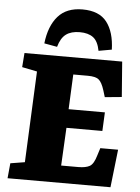

<svg xmlns="http://www.w3.org/2000/svg" viewBox="-63 -1017 774 1065"><g transform="rotate(5 324.5 -484.5)"><path d="M131 -604 47 -621 53 -700H597L612 -504L518 -495L507 -531Q493 -576 475 -590.5Q457 -605 414 -605H333L324 -411H526L521 -307H321L310 -96H405Q447 -96 469 -108.5Q491 -121 505 -170L518 -211H617L593 0H20L28 -84L108 -97ZM461 -748Q451 -801 423.5 -821.5Q396 -842 349 -842Q301 -842 272.5 -821Q244 -800 230 -750L158 -763Q169 -860 216.5 -914.5Q264 -969 353 -969Q446 -969 488.5 -914Q531 -859 534 -761Z"/></g></svg>

Font: Literata 12pt ExtraBold
Style: Italic
Weight: 800
Italic angle: -2°
Designer: Latin by Veronika Burian and Jose Scaglione. Greek by Irene Vlachou. Cyrillic by Vera Evstafieva
Foundry: TypeTogether
Version: Version 3.002